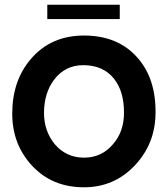

<svg xmlns="http://www.w3.org/2000/svg" viewBox="-20 -786 714 816"><path d="M489 -766V-705H181V-766ZM641 -305Q640 -176 554 -84Q466 10 337 10Q202 10 117 -81Q32 -172 32 -303Q32 -443 111 -535Q196 -635 337 -635Q482 -635 565 -540Q643 -451 641 -305ZM507 -307Q507 -399 464 -452Q418 -509 334 -509Q256 -509 209 -446Q167 -389 167 -306Q167 -230 212 -174Q261 -116 337 -116Q413 -116 461 -174Q507 -227 507 -307Z"/></svg>

Font: GFS Neohellenic Rg
Style: Bold
Weight: 700
Designer: Designed by Takis Katsoulidis and George D. Matthiopoulos.
Foundry: Designed by Takis Katsoulidis and George D. Matthiopoulos.
Version: Version 1.0